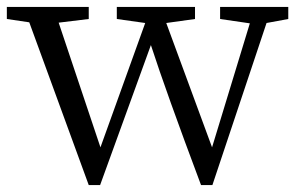

<svg xmlns="http://www.w3.org/2000/svg" viewBox="-21 -534 869 561"><path d="M821.3 -513.7V-478.5L757.8 -466.8L599.6 6.8H566.4Q463.9 -266.6 419.9 -402.3L271.5 6.8H238.3L64.5 -468.8L-1 -478.5V-513.7H238.3V-478.5L150.4 -467.8L272.5 -103.5L403.3 -466.8L320.3 -478.5V-513.7H548.8V-478.5L464.8 -466.8L598.6 -103.5L709 -465.8L622.1 -478.5V-513.7Z"/></svg>

Font: GenYoMin JP Regular
Style: Regular
Weight: 400
Version: Version 1.001;PS 1;hotconv 16.6.51;makeotf.lib2.5.65220 DEVE